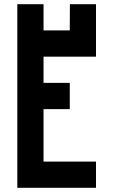

<svg xmlns="http://www.w3.org/2000/svg" viewBox="-20 -1020 540 915"><path d="M187.5 -250H437.5V-125H62.5V-1000H187.5V-875H312.5L313.1 -1000H437.5V-750H187.5V-625H312.5V-500H187.5Z"/></svg>

Font: Amiga Topaz Unicode Rus
Style: Regular
Weight: 400
Designer: dMG of Trueschool and Divine Stylers
Foundry: dMG of Trueschool and Divine Stylers
Version: Version 1.1